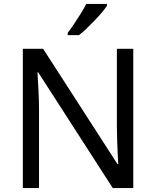

<svg xmlns="http://www.w3.org/2000/svg" viewBox="-20 -964 800 984"><path d="M663 0H558L176 -593H172Q174 -558 177 -506Q180 -454 180 -399V0H97V-714H201L582 -123H586Q585 -139 583.5 -171Q582 -203 580.5 -241Q579 -279 579 -311V-714H663ZM528 -934Q519 -920 502 -900Q485 -880 464.5 -858.5Q444 -837 423.5 -817.5Q403 -798 385 -784H327V-796Q342 -815 359.5 -841Q377 -867 394 -894.5Q411 -922 422 -944H528Z"/></svg>

Font: Noto Sans Kawi
Style: Regular
Weight: 400
Designer: Fadhl Haqq
Version: Version 1.000